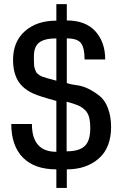

<svg xmlns="http://www.w3.org/2000/svg" viewBox="-20 -815 598 940"><path d="M306.2 -74.2Q367.7 -74.2 394.8 -99.9Q421.9 -125.5 421.9 -187Q421.9 -220.2 416 -241.7Q410.2 -263.2 394.8 -277.6Q379.4 -292 359.9 -300Q340.3 -308.1 306.2 -316.9ZM43.9 -522Q43.9 -611.3 102.1 -662.6Q160.2 -713.9 255.9 -713.9V-794.9H307.1V-714.8Q399.4 -714.8 447.3 -661.4Q495.1 -607.9 495.1 -523.9H394Q394 -581.5 376.2 -604.2Q358.4 -627 307.1 -627V-408.2Q328.6 -400.9 356 -397.9Q408.7 -391.6 467.8 -345.2Q494.1 -324.2 509 -283.9Q523.9 -243.7 523.9 -193.8Q523.9 -91.8 463.4 -38.8Q402.8 14.2 307.1 14.2V105H255.9V14.2Q148.9 14.2 92 -43.7Q35.2 -101.6 35.2 -208H136.2Q136.2 -71.8 255.9 -71.8V-320.8Q173.3 -343.3 143.1 -356.9Q77.6 -386.7 56.6 -443.4Q43.9 -476.6 43.9 -522ZM255.9 -419.9V-627Q198.2 -627 172.1 -606.9Q146 -586.9 146 -540V-518.1Q146 -504.9 147 -494.9Q147.9 -484.9 150.9 -476.8Q153.8 -468.8 156.5 -463.1Q159.2 -457.5 165.8 -452.4Q172.4 -447.3 176.8 -444.6Q181.2 -441.9 191.9 -438.2Q202.6 -434.6 209.5 -432.6Q216.3 -430.7 231.2 -426.8Q246.1 -422.9 255.9 -419.9Z"/></svg>

Font: Perun
Style: Regular
Weight: 400
Version: Version 1.0000